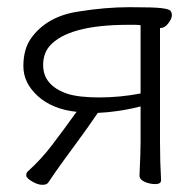

<svg xmlns="http://www.w3.org/2000/svg" viewBox="-20 -501 543 534"><path d="M114 7Q110 13 97.5 13Q85 13 69 3.5Q53 -6 53 -13Q53 -20 57 -24Q94 -57 125.5 -98.5Q157 -140 193 -190Q126 -197 85.5 -233.5Q45 -270 45 -317Q45 -364 66 -394Q110 -456 199 -469Q273 -481 340 -481Q407 -481 428 -478.5Q449 -476 453.5 -471.5Q458 -467 458 -458Q458 -449 448 -436Q438 -423 426 -423H425V-106Q425 -51 428 0Q428 11 412 11Q396 11 382 4.5Q368 -2 368 -12V-13Q371 -79 371 -106V-205Q329 -194 280 -189L252 -187Q224 -146 199 -112Q174 -78 158 -56Q134 -23 114 7ZM168 -240Q200 -230 256.5 -230Q313 -230 371 -241V-431Q363 -432 354 -432H337Q170 -432 118 -373Q100 -352 100 -320Q100 -263 168 -240Z"/></svg>

Font: LXGW WenKai TC Light
Style: Regular
Weight: 300
Designer: LXGW / Fontworks Inc.
Foundry: LXGW / Fontworks Inc.
Version: Version 1.330